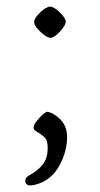

<svg xmlns="http://www.w3.org/2000/svg" viewBox="-20 -418 304 584"><path d="M72 146Q56.9 146 56.9 129.9Q56.9 121.8 69.5 115Q82 108.2 90.9 101.1Q99.9 94 107.4 85.4Q125 65.9 125 32Q125 9.5 117.1 1.6Q109.1 -6.3 103.5 -10.3Q97.9 -14.2 93.3 -16.6Q82 -22.2 82 -29.5Q82 -36.9 90.8 -48.7Q99.6 -60.5 109.7 -69.2Q119.9 -77.9 123.3 -77.9Q126.7 -77.9 132.7 -75.8Q138.7 -73.7 147.7 -68Q156.7 -62.3 164.6 -53.7Q184.1 -33.2 184.1 -0.6Q184.1 32 170.7 64.7Q157.2 97.4 139.5 114.4Q121.8 131.3 102.8 138.7Q83.7 146 72 146ZM133.7 -303Q122.6 -303 103.3 -320.9Q84 -338.9 84 -351Q84 -363 102.5 -380.5Q121.1 -397.9 132.3 -397.9Q143.6 -397.9 161.7 -380.4Q179.9 -362.8 179.9 -351.9Q179.9 -341.1 162.4 -322Q144.8 -303 133.7 -303Z"/></svg>

Font: Linden Hill
Style: Regular
Weight: 400
Version: Version 1.202